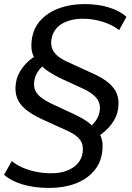

<svg xmlns="http://www.w3.org/2000/svg" viewBox="-20 -734 650 943"><path d="M221 189Q149 189 91.5 172Q34 155 0 124L38 57Q59 75 89.5 88.5Q120 102 156.5 109.5Q193 117 230 117Q275 117 308 104.5Q341 92 361.5 69Q382 46 386 14Q391 -22 374 -46Q357 -70 317 -89L185 -149Q134 -173 104.5 -198Q75 -223 63.5 -254Q52 -285 58 -326Q63 -364 90.5 -401.5Q118 -439 165 -466L153 -443Q141 -462 136.5 -483.5Q132 -505 136 -538Q143 -594 178 -633Q213 -672 269.5 -693Q326 -714 395 -714Q461 -714 515 -697.5Q569 -681 601 -651L565 -586Q533 -612 484.5 -627Q436 -642 387 -642Q344 -642 310 -629.5Q276 -617 256.5 -594Q237 -571 232 -538Q228 -503 245 -478.5Q262 -454 303 -434L432 -375Q484 -352 514 -326.5Q544 -301 555 -270.5Q566 -240 560 -199Q555 -161 527.5 -124Q500 -87 454 -59L464 -84Q477 -66 481.5 -43Q486 -20 482 12Q475 68 439.5 108Q404 148 348 168.5Q292 189 221 189ZM148 -334Q145 -309 153 -290Q161 -271 183.5 -254Q206 -237 243 -220L344 -173Q377 -158 402.5 -141Q428 -124 440 -106H415Q439 -123 453 -145Q467 -167 470 -191Q473 -215 465 -234Q457 -253 435 -270.5Q413 -288 374 -305L274 -351Q242 -367 216.5 -384Q191 -401 178 -419H203Q178 -402 164.5 -380Q151 -358 148 -334Z"/></svg>

Font: Nunito Sans 10pt SemiExpanded Medium
Style: Italic
Weight: 500
Width: 6
Italic angle: -9°
Designer: Vernon Adams
Foundry: Vernon Adams
Version: Version 3.101;gftools[0.9.27]